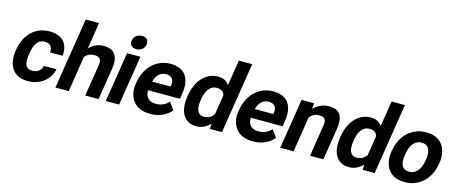

<svg xmlns="http://www.w3.org/2000/svg" viewBox="-45 -1350 4639 1960"><g transform="rotate(15 2274.0 -370.0)"><path d="M69 -257C63 -220 62 -184 67 -152C82 -57 145 10 270 10C335 10 393 -12 434 -44C473 -74 510 -122 520 -183H388C377 -133 339 -104 286 -104C202 -104 197 -174 210 -257L212 -271C225 -353 254 -424 336 -424C390 -424 421 -386 412 -332H544C549 -363 547 -392 540 -418C521 -491 460 -538 356 -538C315 -538 278 -532 246 -518C154 -479 90 -393 71 -271Z M558 0H699L758 -375C780 -404 811 -423 856 -423C916 -423 936 -395 926 -334L873 0H1014L1067 -333C1087 -460 1050 -538 925 -538C860 -538 811 -509 774 -471L818 -750H677Z M1186 -665C1179 -619 1208 -592 1254 -592C1301 -592 1337 -619 1344 -665C1351 -711 1324 -738 1277 -738C1231 -738 1193 -709 1186 -665ZM1090 0H1231L1315 -528H1174Z M1340 -246C1334 -211 1335 -178 1342 -147C1362 -55 1434 10 1561 10C1659 10 1732 -29 1782 -85L1726 -163C1693 -127 1648 -104 1589 -104C1513 -104 1476 -150 1479 -218H1816L1825 -278C1850 -434 1789 -538 1633 -538C1595 -538 1559 -531 1527 -518C1433 -479 1363 -390 1343 -265ZM1496 -314C1512 -373 1548 -424 1614 -424C1675 -424 1704 -387 1694 -326L1692 -314Z M1883 -258C1870 -179 1879 -112 1906 -66C1931 -23 1975 10 2046 10C2111 10 2156 -18 2193 -56L2191 0H2318L2437 -750H2296L2253 -480C2229 -514 2194 -538 2134 -538C2101 -538 2071 -531 2043 -518C1958 -478 1903 -387 1884 -268ZM2024 -258 2025 -268C2038 -348 2072 -423 2152 -423C2200 -423 2224 -401 2235 -368L2202 -160C2181 -127 2148 -104 2100 -104C2021 -104 2011 -178 2024 -258Z M2425 -246C2419 -211 2420 -178 2427 -147C2447 -55 2519 10 2646 10C2744 10 2817 -29 2867 -85L2811 -163C2778 -127 2733 -104 2674 -104C2598 -104 2561 -150 2564 -218H2901L2910 -278C2935 -434 2874 -538 2718 -538C2680 -538 2644 -531 2612 -518C2518 -479 2448 -390 2428 -265ZM2581 -314C2597 -373 2633 -424 2699 -424C2760 -424 2789 -387 2779 -326L2777 -314Z M2934 0H3075L3134 -373C3155 -401 3188 -423 3232 -423C3291 -423 3312 -397 3302 -337L3249 0H3390L3443 -336C3463 -460 3430 -538 3308 -538C3239 -538 3183 -508 3145 -467L3151 -528H3018Z M3497 -258C3484 -179 3493 -112 3520 -66C3545 -23 3589 10 3660 10C3725 10 3770 -18 3807 -56L3805 0H3932L4051 -750H3910L3867 -480C3843 -514 3808 -538 3748 -538C3715 -538 3685 -531 3657 -518C3572 -478 3517 -387 3498 -268ZM3638 -258 3639 -268C3652 -348 3686 -423 3766 -423C3814 -423 3838 -401 3849 -368L3816 -160C3795 -127 3762 -104 3714 -104C3635 -104 3625 -178 3638 -258Z M4041 -259C4035 -220 4034 -185 4040 -152C4057 -58 4124 10 4249 10C4289 10 4327 4 4360 -10C4454 -49 4522 -134 4542 -259L4544 -269C4550 -308 4550 -343 4544 -376C4527 -470 4460 -538 4335 -538C4295 -538 4259 -532 4226 -518C4132 -479 4063 -394 4043 -269ZM4182 -259 4184 -269C4197 -351 4235 -424 4317 -424C4399 -424 4416 -352 4403 -269L4401 -259C4388 -176 4349 -104 4267 -104C4183 -104 4169 -175 4182 -259Z"/></g></svg>

Font: Asimov Pro
Style: BdObl
Weight: 700
Designer: Google
Version: Version 2.000980; 2014